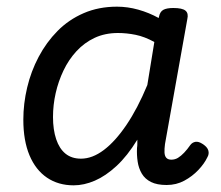

<svg xmlns="http://www.w3.org/2000/svg" viewBox="-20 -539 662 576"><path d="M201 17Q155 17 121 -6Q87 -29 68.5 -73Q50 -117 50 -180Q50 -228 61.5 -276.5Q73 -325 96 -368.5Q119 -412 152.5 -446Q186 -480 231 -499.5Q276 -519 331 -519Q363 -519 395 -510Q427 -501 456 -485L457 -489Q460 -504 470 -509.5Q480 -515 500 -515Q527 -515 536.5 -507Q546 -499 542 -482L475 -107Q473 -92 473.5 -81.5Q474 -71 479 -65.5Q484 -60 494 -60Q505 -60 514 -65.5Q523 -71 532.5 -81Q542 -91 551 -104Q557 -112 566.5 -113.5Q576 -115 588 -107Q602 -98 605 -87.5Q608 -77 602 -67Q593 -48 575 -29Q557 -10 533 3Q509 16 480 16Q451 16 433 7Q415 -2 405.5 -18Q396 -34 393 -54Q390 -74 391 -95Q392 -101 392 -107Q392 -113 392 -120Q362 -71 329.5 -41Q297 -11 264.5 3Q232 17 201 17ZM139 -188Q139 -150 148.5 -121.5Q158 -93 176.5 -78Q195 -63 223 -63Q257 -63 291.5 -89Q326 -115 359.5 -164.5Q393 -214 422 -284L443 -413Q414 -429 387 -434.5Q360 -440 334 -440Q295 -440 264 -425.5Q233 -411 209.5 -385.5Q186 -360 170.5 -327.5Q155 -295 147 -259.5Q139 -224 139 -188Z"/></svg>

Font: Playwrite ZA
Style: Regular
Weight: 400
Designer: Veronika Burian, José Scaglione
Foundry: TypeTogether
Version: Version 1.002